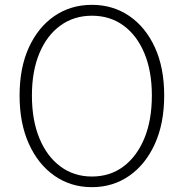

<svg xmlns="http://www.w3.org/2000/svg" viewBox="-20 -761 760 794"><path d="M360 13Q273 13 205.5 -34Q138 -81 99.5 -166Q61 -251 61 -366Q61 -481 99.5 -565Q138 -649 205.5 -695Q273 -741 360 -741Q447 -741 514.5 -695Q582 -649 620.5 -565Q659 -481 659 -366Q659 -251 620.5 -166Q582 -81 514.5 -34Q447 13 360 13ZM360 -31Q435 -31 490.5 -72.5Q546 -114 577 -189Q608 -264 608 -366Q608 -467 577 -541Q546 -615 490.5 -655.5Q435 -696 360 -696Q286 -696 230 -655.5Q174 -615 143 -541Q112 -467 112 -366Q112 -264 143 -189Q174 -114 230 -72.5Q286 -31 360 -31Z"/></svg>

Font: Noto Sans TC ExtraLight
Style: Regular
Weight: 250
Designer: Ryoko NISHIZUKA  (kana, bopomofo & ideographs); Paul D. Hunt (Latin, Greek & Cyrillic); Sandoll Communications , Soo-you
Foundry: Adobe
Version: Version 2.004-H2;hotconv 1.0.118;makeotfexe 2.5.65603